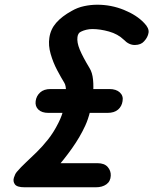

<svg xmlns="http://www.w3.org/2000/svg" viewBox="-20 -793 649 813"><path d="M131 -365Q134 -387 150 -401.5Q166 -416 194 -416H443Q472 -416 487.5 -401.5Q503 -387 499 -365Q496 -343 480 -329Q464 -315 435 -315H185Q157 -315 142.5 -329Q128 -343 131 -365ZM84 0Q52 0 43 -12.5Q34 -25 39 -41Q44 -57 51 -65Q68 -85 89.5 -105Q111 -125 135 -148.5Q159 -172 183 -202Q207 -232 227 -272Q243 -303 251 -338Q259 -373 259.5 -402Q260 -431 252 -443Q239 -464 222 -496Q205 -528 194.5 -564.5Q184 -601 189 -633Q194 -669 218 -696.5Q242 -724 284 -747Q308 -761 336 -767Q364 -773 392 -773Q451 -773 505 -751Q559 -729 590 -696Q612 -674 609 -654.5Q606 -635 590 -618Q577 -603 551.5 -602.5Q526 -602 504 -625Q479 -649 441.5 -659.5Q404 -670 371 -670Q358 -670 345.5 -667Q333 -664 323 -659Q316 -656 312.5 -650Q309 -644 308 -636Q305 -614 317.5 -583.5Q330 -553 359 -505Q371 -486 374 -455.5Q377 -425 373.5 -390Q370 -355 361.5 -321Q353 -287 341 -261Q319 -213 285 -165Q251 -117 213 -74.5Q175 -32 139 0ZM108 0 158 -102H393Q422 -102 436 -86Q450 -70 449 -49Q448 -25 430.5 -12.5Q413 0 386 0Z"/></svg>

Font: Edu TAS Beginner
Style: Bold
Weight: 700
Version: Version 1.003